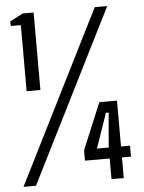

<svg xmlns="http://www.w3.org/2000/svg" viewBox="-55 -844 667 889"><g transform="rotate(-5 278.0 -400.0)"><path d="M71 -440V-747H25L23 -768L84 -800H135V-440ZM18 0 419 -800H477L76 0ZM427 0V-96H312V-144L402 -360H484V-147H526V-96H484V0ZM372 -147H427L434 -233L441 -308H428L402 -233Z"/></g></svg>

Font: Big Shoulders Text
Style: Regular
Weight: 400
Designer: Patric King
Foundry: XO Type Co
Version: Version 1.000; ttfautohint (v1.8.2)